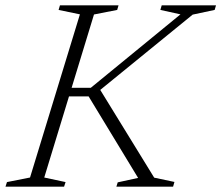

<svg xmlns="http://www.w3.org/2000/svg" viewBox="-44 -696 825 716"><path d="M531 -33.5 606.5 -17.5 601.5 0H390L395 -16L471 -32.5L286.5 -336.5H196.5L207 -368.5H294.5L629 -642.5L554 -659L559 -676H761.5L756.5 -659L674.5 -641.5L310 -344.5L319.5 -377.5ZM254 -642.5 174.5 -659 179.5 -676H398L393 -659L306.5 -642L121 -34L200.5 -17L195 0H-23.5L-18 -17L68 -34Z"/></svg>

Font: Newsreader 16pt 16pt Light
Style: Italic
Weight: 300
Italic angle: -17°
Version: Version 1.003